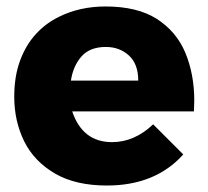

<svg xmlns="http://www.w3.org/2000/svg" viewBox="-20 -567 643 593"><path d="M310 6Q215 6 151.5 -30Q85 -68.5 54.5 -131Q24 -193.5 24 -268Q24 -331 41.8 -379.2Q59.5 -427.5 90.5 -461.5Q121.5 -495.5 163 -515.5Q227 -547 306 -547Q403 -547 463 -509.5Q525 -470 552.5 -403.8Q580 -337.5 580 -256L579 -223H203Q235 -128 326 -128Q395 -128 453 -183L546 -90Q460 6 310 6ZM407 -318Q407 -369.5 378 -395.8Q349 -422 307 -422Q258 -422 232 -393Q206 -364 199 -318Z"/></svg>

Font: Argentum Novus
Style: Bold
Weight: 700
Designer: Julieta Ulanovsky (font) & Cristiano Sobral (main changes)
Foundry: Julieta Ulanovsky (font) & Cristiano Sobral (main changes)
Version: Version 3.00;November 27, 2020;FontCreator 13.0.0.2655 64-bi